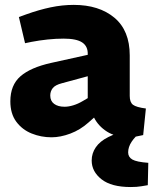

<svg xmlns="http://www.w3.org/2000/svg" viewBox="-20 -545 618 774"><path d="M187.6 8.5Q145.7 8.5 107.7 -6.8Q69.7 -22 45.7 -54.3Q21.7 -86.5 21.7 -136.5Q21.7 -202 62.5 -237.5Q103.2 -273 186.6 -291.5L333.7 -324V-326Q334.7 -358.1 311.6 -373.7Q288.5 -389.3 236.5 -389.3Q205 -389.3 172 -385.8Q139 -382.3 107.5 -376.3L81 -370.8L56.1 -476.4L88 -487.9Q137 -505.4 184 -515.4Q230.9 -525.3 277.3 -525.3Q379.2 -525.3 441.1 -473.7Q503 -422 503 -321.5V-158.2Q503 -132.6 516.2 -122.6Q529.5 -112.6 568.1 -107.6L557.2 -0.5Q542.7 3 528.3 5.5Q513.8 8 503.8 8Q446.4 8 411.5 -14.3Q376.5 -36.5 359.1 -71L337.1 -51.5Q303.6 -21.5 263.6 -6.5Q223.6 8.5 187.6 8.5ZM240.4 -114.7Q256.5 -114.7 275.5 -120.5Q294.6 -126.3 314.1 -137.9L333.7 -149.4V-237.7L229.7 -209.5Q202.6 -202.5 192.6 -189.7Q182.6 -176.9 182.6 -159.9Q182.6 -137.8 198.2 -126.3Q213.7 -114.7 240.4 -114.7ZM506.9 209Q429 209 389.3 177.8Q349.6 146.6 349.6 102.1Q349.6 73.1 366.1 48.9Q382.5 24.6 416.6 7.5L478.2 -20.9H549.8V-14.9Q524.2 5.7 510.4 26.7Q496.6 47.7 496.6 69.3Q496.6 88.3 513.6 98.1Q530.7 107.9 577.8 111.4L575.8 201.5Q568.3 202.5 550.3 205.8Q532.3 209 506.9 209Z"/></svg>

Font: REM Medium
Style: Regular
Weight: 500
Designer: Octavio Pardo
Foundry: Ashler Design
Version: Version 1.005;gftools[0.9.28]